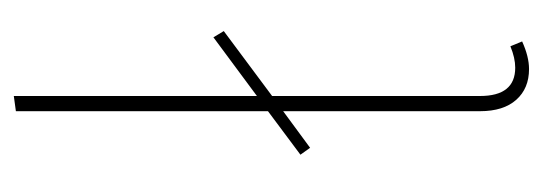

<svg xmlns="http://www.w3.org/2000/svg" viewBox="-274 -502 786 278"><g transform="rotate(-90 119.0 -363.0)"><path d="M191 -17 198 0Q176 10 158 10Q130 10 113.5 -8.5Q97 -27 97 -61V-346L44 -307L34 -321L97 -368V-733L119 -736V-384L204 -447L213 -432L119 -362V-61Q119 -10 160 -10Q174 -10 191 -17Z"/></g></svg>

Font: Fira Sans Extra Condensed Thin
Style: Regular
Weight: 250
Width: 1
Designer: Carrois Corporate & Edenspiekermann AG
Foundry: Carrois Corporate GbR & Edenspiekermann AG
Version: Version 4.203